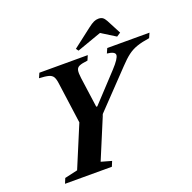

<svg xmlns="http://www.w3.org/2000/svg" viewBox="-162 -1130 1292 1292"><g transform="rotate(-20 484.0 -484.0)"><path d="M86 0 101 -36.5 193.5 -57.5 318 -355.5 278 -647.5Q274 -680.5 264.5 -696.8Q255 -713 232.2 -719.2Q209.5 -725.5 164.5 -727.5L179.5 -761.5H526L511.5 -727.5Q471.5 -723 452.5 -715Q433.5 -707 429.8 -688.2Q426 -669.5 431 -632L461 -415.5H468.5L651 -611.5Q707.5 -672.5 707.5 -697Q707.5 -721.5 650.5 -727.5L665.5 -761.5H968L953 -727.5Q899 -719.5 862.8 -707Q826.5 -694.5 796.2 -671.8Q766 -649 729 -609.5L439.5 -306.5L486 -354.5L362 -57.5L436.5 -36.5L421.5 0ZM478 -811 465.5 -828.5 600.5 -932.5Q626.5 -952.5 643 -960Q659.5 -967.5 676.5 -967.5Q695.5 -967.5 706.8 -959.5Q718 -951.5 728.5 -932.5L782.5 -829.5L754.5 -811L654 -873.5Z"/></g></svg>

Font: Libre Caslon Text Bold
Style: Italic
Weight: 700
Italic angle: -22.583°
Designer: Pablo Impallari, Rodrigo Fuenzalida, Katja Schimmel
Foundry: Pablo Impallari, Rodrigo Fuenzalida
Version: Version 2.000